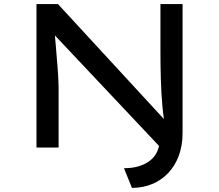

<svg xmlns="http://www.w3.org/2000/svg" viewBox="-20 -720 1069 937"><path d="M624 197C765 197 871 94 871 -70V-700H763V-470C763 -380 765 -282 773 -197C775 -177 777 -158 780 -139L263 -700H158V0H266V-291C266 -332 260 -414 252 -501C251 -516 249 -532 248 -547L756 -8C754 2 751 11 747 20C724 71 664 101 585 101Z"/></svg>

Font: Lexend Peta
Style: Regular
Weight: 400
Designer: Bonnie Shaver-Troup, Thomas Jockin
Foundry: Lexend
Version: Version 1.007